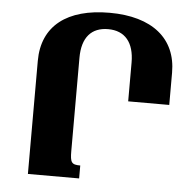

<svg xmlns="http://www.w3.org/2000/svg" viewBox="-52 -776 843 829"><g transform="rotate(5 369.5 -362.0)"><path d="M390 -724C207 -724 99 -643 99 -490V0H321V-56C283 -56 277 -65 277 -115V-519C277 -608 318 -653 390 -653C463 -653 503 -605 503 -518V-350H681V-490C681 -637 576 -724 390 -724Z"/></g></svg>

Font: Noto Serif Armenian Extra
Style: Regular
Weight: 800
Designer: Monotype Design Team
Foundry: Monotype Imaging Inc.
Version: Version 1.901